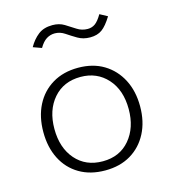

<svg xmlns="http://www.w3.org/2000/svg" viewBox="-104 -759 757 851"><g transform="rotate(-15 275.0 -333.5)"><path d="M275 8Q207 8 157 -21.5Q107 -51 80 -104Q53 -157 53 -227Q53 -297 80 -350Q107 -403 157 -433Q207 -463 275 -463Q343 -463 392.5 -433Q442 -403 469.5 -350Q497 -297 497 -227Q497 -157 469.5 -104Q442 -51 392.5 -21.5Q343 8 275 8ZM275 -34Q353 -34 399 -88.5Q445 -143 445 -228Q445 -316 397.5 -368.5Q350 -421 275 -421Q197 -421 150.5 -367.5Q104 -314 104 -228Q104 -141 150.5 -87.5Q197 -34 275 -34ZM428 -668 463 -649Q439 -610 417.5 -594.5Q396 -579 363 -579Q331 -579 306.5 -593.5Q282 -608 260.5 -622.5Q239 -637 215 -637Q194 -637 176.5 -626Q159 -615 144 -589L105 -603Q123 -635 148.5 -655Q174 -675 214 -675Q245 -675 268 -661Q291 -647 313 -632.5Q335 -618 362 -618Q381 -618 396 -628.5Q411 -639 428 -668Z"/></g></svg>

Font: Inconsolata SemiExpanded Light
Style: Regular
Weight: 300
Width: 6
Monospace: yes
Designer: Raph Levien, Cyreal, Brenton Simpson
Foundry: Raph Levien, Cyreal, Google
Version: Version 3.001; ttfautohint (v1.8.2.53-6de2)